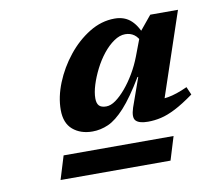

<svg xmlns="http://www.w3.org/2000/svg" viewBox="-60 -773 666 607"><g transform="rotate(-10 273.0 -469.5)"><path d="M87.5 -232.5 110.5 -307.5H463.5L440.5 -232.5ZM353 -418 386 -511H383.5Q347.5 -451 318.8 -419.5Q290 -388 265 -377Q240 -366 214 -366Q176 -366 151.2 -387Q126.5 -408 126.5 -450.5Q126.5 -492 144.5 -536.5Q162.5 -581 193 -619.2Q223.5 -657.5 262.5 -681.5Q301.5 -705.5 344 -705.5Q376.5 -705.5 397.2 -686Q418 -666.5 429.5 -629.5L418 -612Q409.5 -633.5 397.2 -642.2Q385 -651 368.5 -651Q350.5 -651 332 -638.2Q313.5 -625.5 297 -604.8Q280.5 -584 268 -559.2Q255.5 -534.5 248 -510.5Q240.5 -486.5 240.5 -467.5Q240.5 -451.5 247.5 -444Q254.5 -436.5 270.5 -436.5Q285 -436.5 301 -448Q317 -459.5 333.5 -479Q350 -498.5 364.8 -523.5Q379.5 -548.5 390 -576L418 -650L457.5 -698H546.5L444 -393.5L409 -429Q441.5 -427 468 -431.5Q494.5 -436 530.5 -452.5L541.5 -427Q507 -402 481 -388.8Q455 -375.5 434 -370.8Q413 -366 392 -366Q364 -366 353.5 -376.8Q343 -387.5 353 -418Z"/></g></svg>

Font: Newsreader 9pt SemiBold
Style: Italic
Weight: 600
Italic angle: -17°
Designer: Hugues Gentile
Foundry: Production Type
Version: Version 1.003